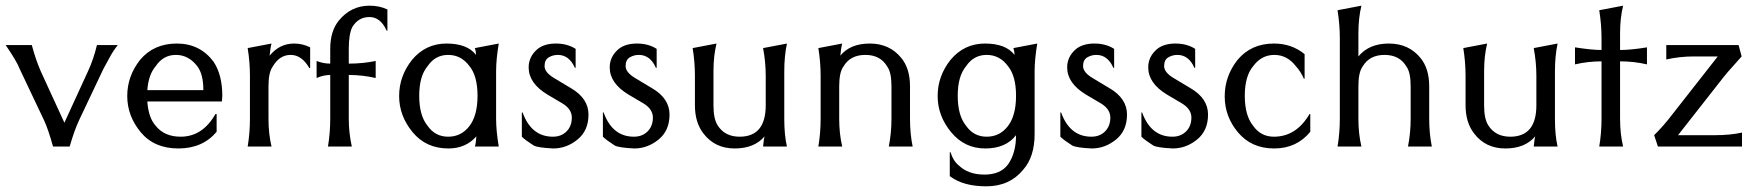

<svg xmlns="http://www.w3.org/2000/svg" viewBox="-20 -516 6180 676"><path d="M166.7 0Q149.3 -62.7 134.7 -93.3L49.3 -273.3Q40 -298.7 0 -357.3H92Q105.3 -306.7 124 -264L206.7 -84L289.3 -264Q309.3 -306.7 321.3 -357.3H394.7Q378.7 -337.3 367.3 -316Q356 -294.7 344 -273.3L258.7 -93.3Q241.3 -56 225.3 0Z M742.7 -114.7V-52Q693.3 6.7 608 6.7Q522.7 6.7 475.3 -50.7Q428 -108 428 -178Q428 -248 473.3 -305.3Q521.3 -362.7 602.7 -362.7Q684 -362.7 732 -298.7Q762.7 -252 762.7 -178.7L761.3 -158.7H498.7Q502.7 -101.3 528 -73.3Q558.7 -34.7 616 -34.7Q693.3 -34.7 738.7 -114.7ZM696 -198.7Q696 -254.7 674.7 -282.7Q644 -322.7 599.3 -322.7Q554.7 -322.7 528 -282.7Q502.7 -253.3 498.7 -198.7Z M852 0Q860 -48 860 -97.3V-249.3Q860 -297.3 852 -346.7L936 -362.7Q932 -349.3 929.3 -320Q964 -362.7 1016 -362.7Q1045.3 -362.7 1072 -349.3V-276H1069.3Q1042.7 -322.7 1003.3 -322.7Q964 -322.7 940 -281.3Q925.3 -261.3 925.3 -212V-97.3Q925.3 -45.3 936 0Z M1208 -97.3Q1208 -48 1218.7 0H1134.7Q1142.7 -48 1142.7 -97.3V-252Q1118.7 -252 1094.7 -241.3V-301.3Q1118.7 -292 1142.7 -292V-344Q1142.7 -406.7 1173.3 -444Q1216 -496 1281.3 -496Q1316 -496 1344 -482.7V-408H1341.3Q1320 -456 1280.7 -456Q1241.3 -456 1220 -420Q1208 -394.7 1208 -344V-292Q1257.3 -292 1302.7 -301.3V-241.3Q1257.3 -252 1208 -252Z M1726.7 -97.3Q1726.7 -56 1736 0H1652Q1654.7 -8 1655.3 -17.3Q1656 -26.7 1657.3 -36Q1620 6.7 1558.7 6.7Q1480 6.7 1432.7 -50.7Q1385.3 -108 1385.3 -178Q1385.3 -248 1430.7 -305.3Q1478.7 -362.7 1552 -362.7Q1625.3 -362.7 1656 -322.7Q1656 -334.7 1652 -346.7L1736 -362.7Q1726.7 -306.7 1726.7 -265.3ZM1633.3 -282.7Q1604 -322.7 1558 -322.7Q1512 -322.7 1485.3 -282.7Q1456 -248 1456 -178.7Q1456 -109.3 1485.3 -73.3Q1512 -34.7 1558 -34.7Q1604 -34.7 1632.7 -72Q1661.3 -109.3 1661.3 -178.7Q1661.3 -248 1633.3 -282.7Z M2004 -277.3Q1984 -322.7 1944 -322.7Q1926.7 -322.7 1912 -314Q1897.3 -305.3 1897.3 -283.3Q1897.3 -261.3 1930.7 -241.3L1990.7 -205.3Q2052 -169.3 2052 -112.7Q2052 -56 2013.3 -24.7Q1974.7 6.7 1928 6.7Q1872 4 1858.7 -4Q1829.3 -22.7 1817.3 -34.7V-120H1820Q1850.7 -34.7 1926.7 -34.7Q1956 -34.7 1974.7 -53.3Q1993.3 -72 1993.3 -102Q1993.3 -132 1960 -152L1908 -182.7Q1841.3 -222.7 1841.3 -278.7Q1841.3 -317.3 1873.3 -344Q1897.3 -362.7 1937.3 -362.7Q1977.3 -362.7 2006.7 -344V-277.3Z M2289.3 -277.3Q2269.3 -322.7 2229.3 -322.7Q2212 -322.7 2197.3 -314Q2182.7 -305.3 2182.7 -283.3Q2182.7 -261.3 2216 -241.3L2276 -205.3Q2337.3 -169.3 2337.3 -112.7Q2337.3 -56 2298.7 -24.7Q2260 6.7 2213.3 6.7Q2157.3 4 2144 -4Q2114.7 -22.7 2102.7 -34.7V-120H2105.3Q2136 -34.7 2212 -34.7Q2241.3 -34.7 2260 -53.3Q2278.7 -72 2278.7 -102Q2278.7 -132 2245.3 -152L2193.3 -182.7Q2126.7 -222.7 2126.7 -278.7Q2126.7 -317.3 2158.7 -344Q2182.7 -362.7 2222.7 -362.7Q2262.7 -362.7 2292 -344V-277.3Z M2741.3 -97.3Q2741.3 -40 2750.7 0H2666.7Q2668 -8 2668.7 -17.3Q2669.3 -26.7 2672 -36Q2636 6.7 2566.7 6.7Q2497.3 6.7 2457.3 -45.3Q2426.7 -84 2426.7 -145.3V-249.3Q2426.7 -297.3 2418.7 -346.7L2502.7 -362.7Q2492 -318.7 2492 -265.3V-145.3Q2492 -97.3 2506.7 -74.7Q2532 -34.7 2584 -34.7Q2676 -34.7 2676 -145.3V-249.3Q2676 -297.3 2666.7 -346.7L2750.7 -362.7Q2741.3 -318.7 2741.3 -265.3Z M2861.3 0Q2869.3 -48 2869.3 -97.3V-249.3Q2869.3 -297.3 2861.3 -346.7L2945.3 -362.7Q2941.3 -349.3 2938.7 -320Q2973.3 -362.7 3042.7 -362.7Q3112 -362.7 3153.3 -312Q3184 -274.7 3184 -212V-97.3Q3184 -45.3 3193.3 0H3109.3Q3118.7 -48 3118.7 -97.3V-212Q3118.7 -261.3 3104 -281.3Q3080 -322.7 3026.7 -322.7Q2973.3 -322.7 2949.3 -281.3Q2934.7 -261.3 2934.7 -212V-97.3Q2934.7 -45.3 2945.3 0Z M3529.3 -282.7Q3500 -322.7 3454 -322.7Q3408 -322.7 3381.3 -282.7Q3352 -248 3352 -178.7Q3352 -109.3 3381.3 -73.3Q3408 -34.7 3454 -34.7Q3500 -34.7 3528.7 -72Q3557.3 -109.3 3557.3 -178.7Q3557.3 -248 3529.3 -282.7ZM3632 -362.7Q3622.7 -306.7 3622.7 -265.3V-44Q3622.7 36 3582.7 81.3Q3534.7 140 3452.7 140Q3370.7 140 3324 104V20H3326.7Q3336 50.7 3356 66.7Q3389.3 98.7 3446 98.7Q3502.7 98.7 3529.3 62.7Q3557.3 22.7 3557.3 -40Q3521.3 6.7 3448.7 6.7Q3376 6.7 3328.7 -50.7Q3281.3 -108 3281.3 -178Q3281.3 -248 3326.7 -305.3Q3374.7 -362.7 3448 -362.7Q3521.3 -362.7 3552 -322.7Q3552 -334.7 3548 -346.7Z M3900 -277.3Q3880 -322.7 3840 -322.7Q3822.7 -322.7 3808 -314Q3793.3 -305.3 3793.3 -283.3Q3793.3 -261.3 3826.7 -241.3L3886.7 -205.3Q3948 -169.3 3948 -112.7Q3948 -56 3909.3 -24.7Q3870.7 6.7 3824 6.7Q3768 4 3754.7 -4Q3725.3 -22.7 3713.3 -34.7V-120H3716Q3746.7 -34.7 3822.7 -34.7Q3852 -34.7 3870.7 -53.3Q3889.3 -72 3889.3 -102Q3889.3 -132 3856 -152L3804 -182.7Q3737.3 -222.7 3737.3 -278.7Q3737.3 -317.3 3769.3 -344Q3793.3 -362.7 3833.3 -362.7Q3873.3 -362.7 3902.7 -344V-277.3Z M4185.3 -277.3Q4165.3 -322.7 4125.3 -322.7Q4108 -322.7 4093.3 -314Q4078.7 -305.3 4078.7 -283.3Q4078.7 -261.3 4112 -241.3L4172 -205.3Q4233.3 -169.3 4233.3 -112.7Q4233.3 -56 4194.7 -24.7Q4156 6.7 4109.3 6.7Q4053.3 4 4040 -4Q4010.7 -22.7 3998.7 -34.7V-120H4001.3Q4032 -34.7 4108 -34.7Q4137.3 -34.7 4156 -53.3Q4174.7 -72 4174.7 -102Q4174.7 -132 4141.3 -152L4089.3 -182.7Q4022.7 -222.7 4022.7 -278.7Q4022.7 -317.3 4054.7 -344Q4078.7 -362.7 4118.7 -362.7Q4158.7 -362.7 4188 -344V-277.3Z M4593.3 -114.7V-52Q4545.3 6.7 4466 6.7Q4386.7 6.7 4339.3 -49.3Q4292 -105.3 4292 -176.7Q4292 -248 4337.3 -305.3Q4385.3 -362.7 4465.3 -362.7Q4528 -362.7 4573.3 -325.3V-238.7H4570.7Q4560 -264 4542.7 -282.7Q4512 -322.7 4466.7 -322.7Q4421.3 -322.7 4392 -282.7Q4362.7 -248 4362.7 -178.7Q4362.7 -109.3 4392 -73.3Q4418.7 -34.7 4465.3 -34.7Q4544 -34.7 4590.7 -114.7Z M4689.3 0Q4697.3 -48 4697.3 -97.3V-382.7Q4697.3 -429.3 4689.3 -480L4773.3 -496Q4762.7 -452 4762.7 -398.7V-317.3Q4800 -362.7 4870 -362.7Q4940 -362.7 4981.3 -312Q5012 -274.7 5012 -212V-97.3Q5012 -45.3 5021.3 0H4937.3Q4946.7 -48 4946.7 -97.3V-212Q4946.7 -261.3 4932 -281.3Q4908 -322.7 4854.7 -322.7Q4801.3 -322.7 4777.3 -281.3Q4762.7 -261.3 4762.7 -212V-97.3Q4762.7 -45.3 4773.3 0Z M5454.7 -97.3Q5454.7 -40 5464 0H5380Q5381.3 -8 5382 -17.3Q5382.7 -26.7 5385.3 -36Q5349.3 6.7 5280 6.7Q5210.7 6.7 5170.7 -45.3Q5140 -84 5140 -145.3V-249.3Q5140 -297.3 5132 -346.7L5216 -362.7Q5205.3 -318.7 5205.3 -265.3V-145.3Q5205.3 -97.3 5220 -74.7Q5245.3 -34.7 5297.3 -34.7Q5389.3 -34.7 5389.3 -145.3V-249.3Q5389.3 -297.3 5380 -346.7L5464 -362.7Q5454.7 -318.7 5454.7 -265.3Z M5684 -340Q5722.7 -340 5778.7 -349.3V-289.3Q5733.3 -300 5684 -300V-97.3Q5684 -45.3 5694.7 0H5610.7Q5618.7 -48 5618.7 -97.3V-300Q5570.7 -300 5525.3 -289.3V-349.3Q5584 -340 5618.7 -340V-382.7Q5618.7 -429.3 5610.7 -480L5694.7 -496Q5684 -452 5684 -398.7Z M5944 -317.3Q5894.7 -317.3 5846.7 -306.7V-357.3H6101.3L6112 -317.3Q6097.3 -300 6080.7 -282Q6064 -264 6048 -244L5888 -40H6017.3Q6072 -40 6113.3 -49.3V0H5817.3L5804 -40Q5840 -76 5868 -113.3L6028 -317.3Z"/></svg>

Font: Tenali Ramakrishna
Style: Regular
Weight: 400
Designer: Appaji Ambarisha Darbha
Foundry: Andhrapradesh Society for Knowledge Networks
Version: Version 1.0.5; ttfautohint (v1.2.25-373a) -l 7 -r 28 -G 50 -